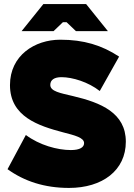

<svg xmlns="http://www.w3.org/2000/svg" viewBox="-20 -910 660 943"><path d="M86 -757H243L289 -801H307L353 -757H510L403 -890H193ZM319 13C483 13 598 -73 598 -214C598 -356 475 -406 339 -438C276 -453 227 -461 227 -493C227 -518 247 -531 282 -531C336 -531 414 -507 470 -463L565 -632C480 -688 391 -715 276 -715C151 -715 29 -638 29 -492C29 -337 169 -292 290 -260C348 -245 393 -234 393 -207C393 -187 373 -173 328 -173C262 -173 174 -197 107 -247L17 -79C99 -20 198 13 319 13Z"/></svg>

Font: Fixel Display Black
Style: Regular
Weight: 900
Designer: AlfaBravo + MacPaw
Foundry: Kyrylo Tkachov, Marchela Mozhyna, Serhii Makarenko, Maria Weinstein, Zakhar Kryvoshyya
Version: Version 1.211